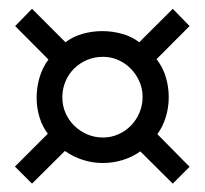

<svg xmlns="http://www.w3.org/2000/svg" viewBox="-20 -535 475 445"><path d="M380.4 -109.4 305.2 -184.1Q285.6 -170.4 263.4 -163.8Q241.2 -157.2 218.3 -157.2Q194.8 -157.2 172.4 -164.3Q149.9 -171.4 130.4 -185.1L54.2 -109.4L14.6 -148.9L90.8 -225.1Q78.1 -241.7 71.5 -263.4Q64.9 -285.2 64.9 -308.6Q64.9 -332 71.5 -355Q78.1 -377.9 92.3 -397L15.1 -474.6L54.2 -514.6L131.8 -437Q148.9 -450.2 171.1 -456.5Q193.4 -462.9 216.8 -462.9Q241.2 -462.9 263.9 -456.3Q286.6 -449.7 302.7 -437L380.4 -514.6L419.4 -474.6L342.8 -397.9Q357.4 -379.4 364.3 -356.4Q371.1 -333.5 371.1 -310.1Q371.1 -286.1 364.3 -263.7Q357.4 -241.2 344.7 -224.1L419.4 -148.4ZM310.5 -310.5Q310.5 -329.1 303.2 -345.9Q295.9 -362.8 283.4 -375.5Q271 -388.2 254.4 -395.8Q237.8 -403.3 218.8 -403.3Q198.7 -403.3 181.6 -396Q164.6 -388.7 151.9 -376.2Q139.2 -363.8 131.8 -346.4Q124.5 -329.1 124.5 -309.6Q124.5 -290 131.8 -273.2Q139.2 -256.3 152.1 -243.7Q165 -231 182.1 -223.6Q199.2 -216.3 218.8 -216.3Q237.8 -216.3 254.6 -223.9Q271.5 -231.4 283.9 -244.4Q296.4 -257.3 303.5 -274.4Q310.5 -291.5 310.5 -310.5Z"/></svg>

Font: Scheherazade
Style: Bold
Weight: 700
Version: Version 2.100 (build 932/914)